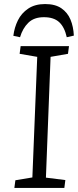

<svg xmlns="http://www.w3.org/2000/svg" viewBox="-20 -929 385 949"><path d="M164 -648 77 -663 82 -701H321L316 -663L230 -648L207 -51L303 -39L298 0H51L56 -38L140 -52ZM310 -745Q299 -795 272.5 -819.5Q246 -844 197 -844Q148 -844 120 -816.5Q92 -789 79 -745L46 -752Q51 -793 68.5 -828.5Q86 -864 119.5 -886.5Q153 -909 203 -909Q253 -909 283.5 -888Q314 -867 328.5 -832Q343 -797 345 -753Z"/></svg>

Font: Literata Light
Style: Italic
Weight: 300
Italic angle: -2°
Designer: Latin by Veronika Burian and Jose Scaglione. Greek by Irene Vlachou. Cyrillic by Vera Evstafieva
Foundry: TypeTogether
Version: Version 3.103;gftools[0.9.29]